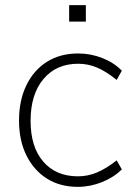

<svg xmlns="http://www.w3.org/2000/svg" viewBox="-20 -720 527 747"><path d="M283 7Q213 7 162 -25.5Q111 -58 82.5 -116Q54 -174 54 -251Q54 -329 82.5 -388Q111 -447 162.5 -479.5Q214 -512 284 -512Q333 -512 378.5 -494Q424 -476 454 -445L434 -409Q393 -442 358 -457Q323 -472 284 -472Q199 -472 149 -412.5Q99 -353 99 -250Q99 -148 148.5 -91Q198 -34 283 -34Q322 -34 357.5 -49Q393 -64 434 -96L454 -61Q423 -30 377 -11.5Q331 7 283 7ZM249 -700H314V-636H249Z"/></svg>

Font: Muli ExtraLight
Style: Regular
Weight: 250
Designer: Vernon Adams
Foundry: Vernon Adams
Version: Version 2.100; ttfautohint (v1.8.1.43-b0c9)